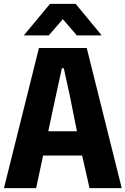

<svg xmlns="http://www.w3.org/2000/svg" viewBox="-26 -976 651 996"><path d="M-5.5 0 176 -727H424L605.5 0H438.5L385 -235L473.5 -169H150L155 -295H439.5L384.5 -237L337.5 -473.5L305 -622H295L262.5 -473.5L161.5 0ZM97.5 -792.5 233.5 -956H366.5L501.5 -792.5H372.5L300 -876.5L227 -792.5Z"/></svg>

Font: Spline Sans Mono
Style: Regular
Weight: 400
Monospace: yes
Designer: Eben Sorkin, Mirko Velimirovic
Foundry: Sorkin Type
Version: Version 1.004